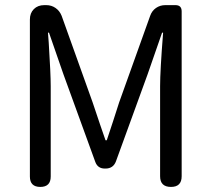

<svg xmlns="http://www.w3.org/2000/svg" viewBox="-20 -736 833 756"><path d="M138.7 0Q97.7 0 97.7 -41V-659.2Q97.7 -684.6 113.3 -700.2Q128.9 -715.8 154.3 -715.8H162.1Q182.6 -715.8 198.7 -704.6Q214.8 -693.4 222.7 -673.8L344.7 -333Q377.9 -233.4 395.5 -183.6H400.4Q409.2 -209 425.3 -258.8Q441.4 -308.6 449.2 -333L571.3 -673.8Q578.1 -693.4 594.2 -704.6Q610.4 -715.8 630.9 -715.8H640.6H670.9Q695.3 -715.8 695.3 -691.4V-42Q695.3 0 653.3 0Q610.4 0 610.4 -42V-396.5Q610.4 -457 622.1 -605.5V-607.4H618.2L561.5 -444.3L436.5 -100.6Q425.8 -72.3 395.5 -72.3H392.6Q365.2 -72.3 355.5 -97.7L229.5 -444.3L172.9 -607.4H168.9Q169.9 -594.7 171.9 -567.4Q179.7 -445.3 179.7 -396.5V-41Q179.7 0 138.7 0Z"/></svg>

Font: Bpmf GenSen Rounded R
Style: R
Weight: 400
Foundry: But Ko
Version: Version 1.320